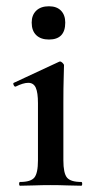

<svg xmlns="http://www.w3.org/2000/svg" viewBox="-20 -592 306 612"><path d="M44 0Q41 0 41 -6Q41 -12 44 -12Q78 -12 89.5 -26Q101 -40 101 -81V-263Q101 -297 94 -312.5Q87 -328 70 -328Q62 -328 52 -325Q42 -322 30 -316Q26 -315 23.5 -321Q21 -327 24 -328L168 -395Q170 -396 171 -396Q175 -396 179.5 -391.5Q184 -387 184 -384Q184 -373 183 -344Q182 -315 182 -264V-81Q182 -40 193.5 -26Q205 -12 239 -12Q242 -12 242 -6Q242 0 239 0Q219 0 194 -1Q169 -2 141 -2Q114 -2 88.5 -1Q63 0 44 0ZM136 -466Q110 -466 95.5 -480Q81 -494 81 -520Q81 -544 95.5 -558Q110 -572 136 -572Q161 -572 174.5 -558Q188 -544 188 -520Q188 -466 136 -466Z"/></svg>

Font: Cormorant SemiBold
Style: Regular
Weight: 600
Designer: Christian Thalmann (Catharsis Fonts)
Foundry: Catharsis Fonts
Version: Version 4.000